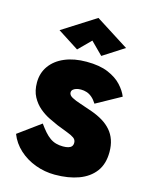

<svg xmlns="http://www.w3.org/2000/svg" viewBox="-148 -1104 967 1227"><g transform="rotate(15 336.0 -490.0)"><path d="M178 -266 30 -158Q52 -101 98.5 -58.5Q145 -16 207 7Q269 30 336 30Q426 30 493.5 5Q561 -20 599 -70.5Q637 -121 637 -200Q637 -244 625 -279Q613 -314 589.5 -341Q566 -368 533 -388Q500 -408 458 -423Q417 -438 380.5 -449.5Q344 -461 321 -473.5Q298 -486 298 -504Q298 -515 305.5 -522.5Q313 -530 326.5 -534.5Q340 -539 358 -539Q378 -539 396.5 -533Q415 -527 432 -512.5Q449 -498 464 -474L627 -564Q613 -600 580 -636Q547 -672 490.5 -696Q434 -720 347 -720Q265 -720 203.5 -694Q142 -668 108 -620.5Q74 -573 74 -510Q74 -455 95 -416Q116 -377 147.5 -350.5Q179 -324 213 -307.5Q247 -291 272 -280Q312 -264 341.5 -253Q371 -242 387.5 -230.5Q404 -219 404 -199Q404 -184 396.5 -175Q389 -166 374.5 -162Q360 -158 340 -158Q315 -158 293.5 -164Q272 -170 253 -183.5Q234 -197 216 -217.5Q198 -238 178 -266ZM347 -860 427 -780 567 -870 347 -1010 127 -870 267 -780Z"/></g></svg>

Font: Jost Black
Style: Regular
Weight: 900
Version: Version 3.710